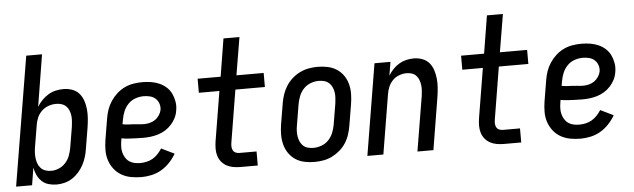

<svg xmlns="http://www.w3.org/2000/svg" viewBox="-47 -908 3595 1089"><g transform="rotate(-5 1750.0 -363.5)"><path d="M237 8Q213 8 190.5 1.5Q168 -5 152 -20.5Q136 -36 126.5 -56Q117 -76 113 -99L97 0H6L128 -735H218L170 -440Q182 -460 198.5 -477Q215 -494 235 -506Q255 -518 277 -523Q299 -528 321 -528Q347 -528 371 -519.5Q395 -511 410.5 -493Q426 -475 434 -451.5Q442 -428 444.5 -402.5Q447 -377 445 -351Q443 -325 439 -299L419 -179Q416 -157 409 -134Q402 -111 391 -90Q380 -69 363.5 -50Q347 -31 326.5 -17.5Q306 -4 283 2Q260 8 237 8ZM213 -72Q235 -72 257 -81.5Q279 -91 295 -109Q311 -127 319 -149Q327 -171 331 -193L351 -313Q353 -328 354 -344Q355 -360 353 -375.5Q351 -391 345 -405Q339 -419 328.5 -429Q318 -439 303 -443.5Q288 -448 273 -448Q251 -448 229.5 -440.5Q208 -433 191 -417Q174 -401 165 -380Q156 -359 153 -338L133 -218Q130 -201 129 -184Q128 -167 130 -151Q132 -135 137.5 -120Q143 -105 154 -93.5Q165 -82 180.5 -77Q196 -72 213 -72Z M720 8Q689 8 660 2.5Q631 -3 606.5 -17Q582 -31 564.5 -53.5Q547 -76 538 -103Q529 -130 529 -160Q529 -190 534 -221L554 -341Q558 -366 566.5 -390.5Q575 -415 590 -437.5Q605 -460 625.5 -478.5Q646 -497 670.5 -508.5Q695 -520 720.5 -524Q746 -528 771 -528Q796 -528 821 -524Q846 -520 868 -510Q890 -500 907.5 -484Q925 -468 935 -446.5Q945 -425 949 -400.5Q953 -376 948 -350Q945 -329 935 -309Q925 -289 909.5 -272Q894 -255 874.5 -243Q855 -231 833.5 -224.5Q812 -218 791 -215.5Q770 -213 749 -213Q738 -213 728 -213.5Q718 -214 707 -214H706Q685 -215 665 -216Q645 -217 625 -221L623 -207Q620 -190 619.5 -173Q619 -156 623 -140.5Q627 -125 635.5 -111Q644 -97 657 -88Q670 -79 686 -75.5Q702 -72 720 -72Q737 -72 755.5 -76Q774 -80 790.5 -89.5Q807 -99 820.5 -113.5Q834 -128 844 -144L918 -108Q903 -82 881.5 -59Q860 -36 833.5 -20.5Q807 -5 777.5 1.5Q748 8 720 8ZM760 -290Q776 -290 792.5 -294Q809 -298 823 -307.5Q837 -317 847 -332Q857 -347 860 -362Q863 -381 857 -398.5Q851 -416 838 -427.5Q825 -439 807.5 -443.5Q790 -448 771 -448Q748 -448 724.5 -440Q701 -432 683.5 -414Q666 -396 656.5 -373.5Q647 -351 643 -327L638 -300Q653 -297 668.5 -296Q684 -295 699 -294.5Q714 -294 729.5 -292Q745 -290 760 -290Z M1284 0Q1263 0 1243 -3.5Q1223 -7 1206 -16Q1189 -25 1176.5 -40Q1164 -55 1158 -74Q1152 -93 1152 -113.5Q1152 -134 1155 -155L1202 -440H1085V-520H1216L1251 -735H1342L1306 -520H1461V-440H1293L1244 -142Q1242 -130 1242.5 -119Q1243 -108 1248 -98.5Q1253 -89 1263 -84.5Q1273 -80 1284 -80H1382V0Z M1705 8Q1675 8 1647 2Q1619 -4 1596.5 -19Q1574 -34 1558.5 -56.5Q1543 -79 1536 -106Q1529 -133 1529 -162Q1529 -191 1534 -221L1554 -341Q1558 -365 1566.5 -390Q1575 -415 1589.5 -437.5Q1604 -460 1624.5 -478Q1645 -496 1669 -507.5Q1693 -519 1718.5 -523.5Q1744 -528 1769 -528Q1798 -528 1826 -522Q1854 -516 1877 -501Q1900 -486 1915.5 -463.5Q1931 -441 1938 -414Q1945 -387 1944.5 -358Q1944 -329 1939 -299L1919 -179Q1915 -155 1907 -130Q1899 -105 1884.5 -82.5Q1870 -60 1849 -42Q1828 -24 1804.5 -12.5Q1781 -1 1755.5 3.5Q1730 8 1705 8ZM1706 -72Q1728 -72 1751.5 -80.5Q1775 -89 1792 -107Q1809 -125 1818 -147.5Q1827 -170 1831 -193L1851 -313Q1853 -329 1854 -345Q1855 -361 1852.5 -376.5Q1850 -392 1843.5 -406Q1837 -420 1825.5 -430Q1814 -440 1799 -444Q1784 -448 1768 -448Q1745 -448 1722 -439.5Q1699 -431 1682 -413Q1665 -395 1656 -372.5Q1647 -350 1643 -327L1623 -207Q1620 -191 1619.5 -175Q1619 -159 1621.5 -143.5Q1624 -128 1630.5 -114Q1637 -100 1648 -90Q1659 -80 1674.5 -76Q1690 -72 1706 -72Z M2006 0 2092 -520H2183L2170 -442Q2181 -461 2197 -478Q2213 -495 2232.5 -506.5Q2252 -518 2273.5 -523Q2295 -528 2316 -528Q2342 -528 2365.5 -519Q2389 -510 2404 -492Q2419 -474 2426.5 -450.5Q2434 -427 2436.5 -402Q2439 -377 2437 -351Q2435 -325 2431 -299L2382 0H2291L2343 -313Q2345 -328 2346 -344Q2347 -360 2345 -375Q2343 -390 2337.5 -404Q2332 -418 2322 -428.5Q2312 -439 2297.5 -443.5Q2283 -448 2267 -448Q2247 -448 2225.5 -440Q2204 -432 2188.5 -416Q2173 -400 2164.5 -379.5Q2156 -359 2153 -338L2097 0Z M2784 0Q2763 0 2743 -3.5Q2723 -7 2706 -16Q2689 -25 2676.5 -40Q2664 -55 2658 -74Q2652 -93 2652 -113.5Q2652 -134 2655 -155L2702 -440H2585V-520H2716L2751 -735H2842L2806 -520H2961V-440H2793L2744 -142Q2742 -130 2742.5 -119Q2743 -108 2748 -98.5Q2753 -89 2763 -84.5Q2773 -80 2784 -80H2882V0Z M3220 8Q3189 8 3160 2.5Q3131 -3 3106.5 -17Q3082 -31 3064.5 -53.5Q3047 -76 3038 -103Q3029 -130 3029 -160Q3029 -190 3034 -221L3054 -341Q3058 -366 3066.5 -390.5Q3075 -415 3090 -437.5Q3105 -460 3125.5 -478.5Q3146 -497 3170.5 -508.5Q3195 -520 3220.5 -524Q3246 -528 3271 -528Q3296 -528 3321 -524Q3346 -520 3368 -510Q3390 -500 3407.5 -484Q3425 -468 3435 -446.5Q3445 -425 3449 -400.5Q3453 -376 3448 -350Q3445 -329 3435 -309Q3425 -289 3409.5 -272Q3394 -255 3374.5 -243Q3355 -231 3333.5 -224.5Q3312 -218 3291 -215.5Q3270 -213 3249 -213Q3238 -213 3228 -213.5Q3218 -214 3207 -214H3206Q3185 -215 3165 -216Q3145 -217 3125 -221L3123 -207Q3120 -190 3119.5 -173Q3119 -156 3123 -140.5Q3127 -125 3135.5 -111Q3144 -97 3157 -88Q3170 -79 3186 -75.5Q3202 -72 3220 -72Q3237 -72 3255.5 -76Q3274 -80 3290.5 -89.5Q3307 -99 3320.5 -113.5Q3334 -128 3344 -144L3418 -108Q3403 -82 3381.5 -59Q3360 -36 3333.5 -20.5Q3307 -5 3277.5 1.5Q3248 8 3220 8ZM3260 -290Q3276 -290 3292.5 -294Q3309 -298 3323 -307.5Q3337 -317 3347 -332Q3357 -347 3360 -362Q3363 -381 3357 -398.5Q3351 -416 3338 -427.5Q3325 -439 3307.5 -443.5Q3290 -448 3271 -448Q3248 -448 3224.5 -440Q3201 -432 3183.5 -414Q3166 -396 3156.5 -373.5Q3147 -351 3143 -327L3138 -300Q3153 -297 3168.5 -296Q3184 -295 3199 -294.5Q3214 -294 3229.5 -292Q3245 -290 3260 -290Z"/></g></svg>

Font: Iosevka SS04 Medium
Style: Italic
Weight: 500
Italic angle: -9°
Monospace: yes
Designer: Belleve Invis
Foundry: Belleve Invis
Version: Version 19.0.0; ttfautohint (v1.8.4)